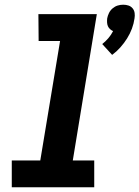

<svg xmlns="http://www.w3.org/2000/svg" viewBox="-20 -795 592 815"><path d="M456 -562 414 -608Q428 -619 440 -633Q452 -647 460 -663Q453 -666 447 -671.5Q441 -677 438 -684Q435 -691 434.5 -699.5Q434 -708 435 -717Q437 -728 442.5 -739.5Q448 -751 458 -759.5Q468 -768 479.5 -771.5Q491 -775 503 -775Q515 -775 525.5 -771.5Q536 -768 543 -759.5Q550 -751 551.5 -739.5Q553 -728 551 -717Q548 -695 540 -673.5Q532 -652 519.5 -632Q507 -612 491 -594Q475 -576 456 -562ZM30 0V-114H151L235 -621H144L143 -735H391L289 -114H380V0Z"/></svg>

Font: Iosevka Heavy Oblique
Style: Regular
Weight: 900
Italic angle: -9°
Monospace: yes
Designer: Belleve Invis
Foundry: Belleve Invis
Version: Version 32.5.0; ttfautohint (v1.8.4)